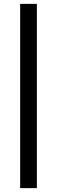

<svg xmlns="http://www.w3.org/2000/svg" viewBox="-20 -801 294 990"><path d="M170 169H84V-781H170Z"/></svg>

Font: Exo 2.0 Semi Bold
Style: Regular
Weight: 600
Designer: Natanael Gama
Version: Version 1.001;PS 001.001;hotconv 1.0.70;makeotf.lib2.5.58329